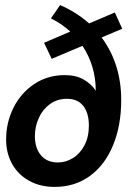

<svg xmlns="http://www.w3.org/2000/svg" viewBox="-20 -721 536 754"><path d="M379 -574Q456 -470 456 -328Q456 -228 424 -150.5Q392 -73 333 -30Q274 13 195 13Q138 13 94.5 -11Q51 -35 27.5 -77.5Q4 -120 4 -173Q4 -240 33 -298Q62 -356 114.5 -391Q167 -426 234 -426Q278 -426 308 -409Q338 -392 356 -365Q356 -462 304 -541L183 -490L153 -553L256 -597Q225 -626 180 -649L216 -701Q279 -674 330 -629L431 -672L460 -608ZM329 -228Q329 -277 307 -305Q285 -333 243 -333Q205 -333 176.5 -312.5Q148 -292 132.5 -258Q117 -224 117 -186Q117 -140 140.5 -111.5Q164 -83 208 -83Q238 -83 266 -100Q294 -117 311.5 -150Q329 -183 329 -228Z"/></svg>

Font: Cabin SemiBold
Style: Italic
Weight: 600
Italic angle: -7°
Designer: Pablo Impallari
Foundry: Pablo Impallari. http://www.impallari.com Igino Marini. http://www.ikern.com
Version: Version 2.200